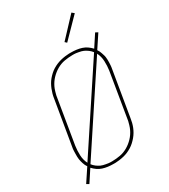

<svg xmlns="http://www.w3.org/2000/svg" viewBox="-238 -1072 1076 1224"><g transform="rotate(-30 300.0 -460.0)"><path d="M47 42 29 32 92 -63Q87 -70 83 -78Q79 -86 76.5 -94.5Q74 -103 71.5 -111.5Q69 -120 68 -129Q67 -138 66.5 -147Q66 -156 66.5 -168Q67 -180 67 -188.5Q67 -197 68 -204L125 -544Q127 -559 131.5 -575Q136 -591 142 -606Q148 -621 156 -635.5Q164 -650 175 -663Q186 -676 198.5 -687.5Q211 -699 225.5 -708Q240 -717 255.5 -723.5Q271 -730 286.5 -734Q302 -738 320.5 -740.5Q339 -743 350 -743H363Q384 -743 404 -740.5Q424 -738 442.5 -732Q461 -726 476.5 -715Q492 -704 505 -690L562 -777L580 -767L517 -672Q522 -665 526 -657Q530 -649 532.5 -640.5Q535 -632 538 -623.5Q541 -615 542 -606Q543 -597 543.5 -588Q544 -579 543.5 -567Q543 -555 542.5 -546.5Q542 -538 541 -532L484 -191Q482 -176 478 -160Q474 -144 468 -129Q462 -114 453.5 -99.5Q445 -85 434 -72Q423 -59 410.5 -47.5Q398 -36 383.5 -27Q369 -18 354 -11.5Q339 -5 323 -1Q307 3 288.5 5.5Q270 8 260 8H246Q225 8 205 5.5Q185 3 166.5 -3Q148 -9 132.5 -20Q117 -31 104 -45ZM104 -82 493 -671Q488 -677 482.5 -683Q477 -689 470 -694Q463 -699 456.5 -703Q450 -707 442.5 -710.5Q435 -714 427 -716Q419 -718 408.5 -720Q398 -722 390 -723Q382 -724 377 -724H363Q349 -724 334 -722.5Q319 -721 304.5 -718.5Q290 -716 275.5 -710.5Q261 -705 248 -697.5Q235 -690 223 -680.5Q211 -671 200 -659.5Q189 -648 180.5 -635.5Q172 -623 165.5 -609.5Q159 -596 154 -579Q149 -562 147 -553L91 -215Q86 -181 87.5 -146Q89 -111 104 -82ZM234 -11H247Q261 -11 275.5 -12.5Q290 -14 304.5 -16.5Q319 -19 333.5 -24.5Q348 -30 361 -37.5Q374 -45 386 -54.5Q398 -64 409 -75.5Q420 -87 428.5 -99.5Q437 -112 443.5 -125.5Q450 -139 455 -156Q460 -173 462 -182L518 -520Q523 -554 521.5 -589Q520 -624 505 -653L116 -64Q121 -58 126.5 -52Q132 -46 139 -41Q146 -36 152.5 -32Q159 -28 166.5 -24.5Q174 -21 182.5 -19Q191 -17 201 -15Q211 -13 219.5 -12Q228 -11 234 -11ZM375 -809 362 -821 494 -962 511 -948Z"/></g></svg>

Font: Iosevka Aile Thin Oblique
Style: Regular
Weight: 100
Italic angle: -9°
Designer: Belleve Invis
Foundry: Belleve Invis
Version: Version 31.1.0; ttfautohint (v1.8.4)